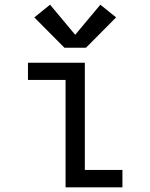

<svg xmlns="http://www.w3.org/2000/svg" viewBox="-20 -797 640 817"><path d="M259 0V-457H99V-530H341V-74H501V0ZM346 -594H254L126 -723L193 -777L300 -649L407 -777L474 -723Z"/></svg>

Font: Iosevka Mono
Style: Regular
Weight: 400
Designer: Belleve Invis
Foundry: Belleve Invis
Version: Version 11.1.1